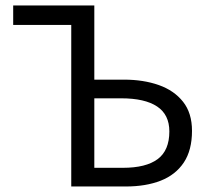

<svg xmlns="http://www.w3.org/2000/svg" viewBox="-20 -676 760 696"><path d="M238.3 0V-585.6H27.8V-656.3H321.9V-387.3H429.7Q499.9 -387.3 555.5 -367.7Q611.1 -348.1 643.5 -307.2Q676 -266.4 676 -201.6Q676 -131.6 646.3 -86.9Q616.6 -42.3 562.7 -21.1Q508.7 0 436.2 0ZM321.9 -67.7H425.7Q509.1 -67.7 551.5 -99.2Q593.9 -130.7 593.9 -199.6Q593.9 -260.5 549.5 -290Q505 -319.6 419.2 -319.6H321.9Z"/></svg>

Font: Source Sans 3 VF
Style: Regular
Weight: 200
Designer: Paul D. Hunt
Foundry: Adobe
Version: Version 3.046;hotconv 1.0.118;makeotfexe 2.5.65603